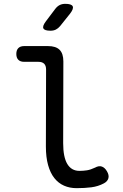

<svg xmlns="http://www.w3.org/2000/svg" viewBox="-20 -970 640 1000"><path d="M309 -224Q309 -152 330.5 -116Q352 -80 394 -80Q414 -80 433 -83Q452 -86 475 -97Q495 -108 510.5 -102.5Q526 -97 537 -78Q549 -58 544.5 -41.5Q540 -25 521 -15Q491 1 456 5.5Q421 10 379 10Q343 10 313.5 -3Q284 -16 263 -42.5Q242 -69 230.5 -110Q219 -151 219 -207L220 -608Q220 -628 210 -638Q200 -648 180 -648H106Q86 -648 75.5 -658.5Q65 -669 65 -689Q65 -709 75.5 -719.5Q86 -730 106 -730H230Q271 -730 290.5 -710.5Q310 -691 310 -650ZM243 -810Q212 -810 206 -822Q200 -834 219 -859L268 -924Q278 -937 290.5 -943.5Q303 -950 320 -950Q352 -950 358.5 -937.5Q365 -925 345 -899L293 -834Q283 -822 271 -816Q259 -810 243 -810Z"/></svg>

Font: Maple Mono NF CN
Style: Regular
Weight: 400
Monospace: yes
Designer: subframe7536
Version: Version 7.000